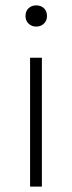

<svg xmlns="http://www.w3.org/2000/svg" viewBox="-20 -695 269 715"><path d="M92 0V-480H136V0ZM115 -596Q98 -596 86.5 -607Q75 -618 75 -635Q75 -654 86.5 -664.5Q98 -675 115 -675Q132 -675 143.5 -664.5Q155 -654 155 -635Q155 -618 143.5 -607Q132 -596 115 -596Z"/></svg>

Font: hySource Sans Pro Light
Style: Regular
Weight: 300
Designer: Paul D. Hunt
Foundry: Adobe Systems Incorporated
Version: Version 2.021;PS 2.000;hotconv 1.0.86;makeotf.lib2.5.63406